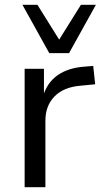

<svg xmlns="http://www.w3.org/2000/svg" viewBox="-20 -775 428 795"><path d="M82 0V-490H162V-376H158Q175 -433 218.5 -463.5Q262 -494 329 -499L366 -502L374 -426L312 -420Q243 -414 205.5 -375.5Q168 -337 168 -275V0ZM184 -555 73 -755H135L225 -611L315 -755H377L266 -555Z"/></svg>

Font: Nunito Sans 10pt
Style: Regular
Weight: 400
Designer: Vernon Adams
Foundry: Vernon Adams
Version: Version 3.101;gftools[0.9.27]